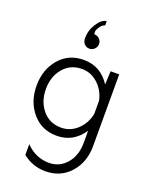

<svg xmlns="http://www.w3.org/2000/svg" viewBox="-186 -891 971 1238"><g transform="rotate(20 299.0 -272.5)"><path d="M280 -590Q259 -590 245 -605Q231 -620 231 -642Q230 -696 260 -743.5Q290 -791 325 -795V-766Q305 -760 291.5 -739.5Q278 -719 277 -705Q276 -691 280 -688Q300 -688 314.5 -674Q329 -660 329 -639Q329 -619 314.5 -604.5Q300 -590 280 -590ZM459 -500H518V-7Q518 103 452.5 176.5Q387 250 283 250Q195 250 127 195V121Q194 191 287 191Q359 191 406.5 135.5Q454 80 454 -7V-90Q387 10 273 10Q170 10 106 -65Q42 -140 42 -250Q42 -361 106 -435.5Q170 -510 273 -510Q389 -510 455 -408ZM282 -49Q345 -49 392.5 -93Q440 -137 454 -205V-296Q440 -363 392 -407Q344 -451 282 -451Q203 -451 154.5 -393.5Q106 -336 106 -250Q106 -165 154.5 -107Q203 -49 282 -49Z"/></g></svg>

Font: Orkney Light
Style: Regular
Weight: 300
Designer: Samuel Oakes and Alfredo Marco Pradil
Foundry: Alfredo Marco Pradil
Version: 1.0; ttfautohint (v1.5)